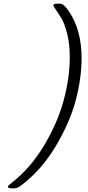

<svg xmlns="http://www.w3.org/2000/svg" viewBox="-20 -770 479 1040"><path d="M22.9 241.2Q22.9 235.4 42 221.2Q144 142.1 217.5 20Q291 -102.1 324.5 -225.1Q357.9 -348.1 357.9 -461.9Q357.9 -529.8 344 -585.9Q330.1 -642.1 313.5 -669.4Q296.9 -696.8 283 -716.8Q269 -736.8 269 -741.2Q269 -750 286.1 -750H306.2Q326.2 -750 355 -706.1Q421.9 -605 421.9 -455.1Q421.9 -346.2 389.9 -225.6Q357.9 -105 280 24.9Q202.1 154.8 89.8 237.8Q73.7 250 57.1 250H42Q22.9 250 22.9 241.2Z"/></svg>

Font: CMU Concrete
Style: Italic
Weight: 500
Italic angle: -14.04°
Version: Version 0.7.0